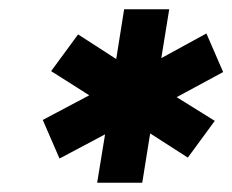

<svg xmlns="http://www.w3.org/2000/svg" viewBox="-20 -721 500 413"><path d="M189 -328 206 -432 108 -380 72 -463 172 -516 90 -568 148 -647 230 -594 247 -701H344L327 -596L424 -649L460 -566L360 -512L442 -461L384 -382L303 -434L286 -328Z"/></svg>

Font: MuseoModerno Thin
Style: Bold Italic
Weight: 700
Italic angle: -9°
Version: Version 1.003